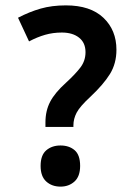

<svg xmlns="http://www.w3.org/2000/svg" viewBox="-20 -774 485 714"><path d="M225 -754Q316 -754 364.5 -708Q413 -662 413 -589Q413 -538 389 -499Q365 -460 316 -414Q277 -378 265 -355Q253 -332 253 -308V-302H149V-319Q149 -362 166.5 -395.5Q184 -429 225 -466Q260 -498 279 -523Q298 -548 298 -580Q298 -615 274 -634Q250 -653 210 -653Q177 -653 147.5 -644.5Q118 -636 88 -620L47 -708Q89 -730 131 -742Q173 -754 225 -754ZM205 -80Q173 -80 152 -99Q131 -118 131 -157Q131 -197 152 -215Q173 -233 205 -233Q237 -233 257.5 -215.5Q278 -198 278 -157Q278 -118 257 -99Q236 -80 205 -80Z"/></svg>

Font: Noto Sans Telugu UI SemiCondensed SemiBold
Style: Regular
Weight: 600
Width: 4
Designer: Jelle Bosma - Monotype Design Team
Foundry: Monotype Imaging Inc.
Version: Version 2.005; ttfautohint (v1.8.4.7-5d5b)